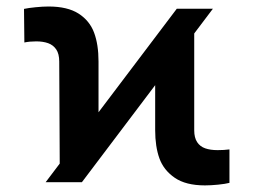

<svg xmlns="http://www.w3.org/2000/svg" viewBox="-20 -557 774 587"><path d="M520.5 -530.3H630.9L230.4 0H119.6ZM90.7 -430.5Q70.4 -430.5 54.5 -427.1L53.4 -529.8Q67.3 -532.8 89 -534.9Q110.6 -537.1 128.4 -537.1Q186.4 -537.1 220.3 -515.4Q254.1 -493.6 267.6 -457.3Q281.2 -421.1 281.2 -368.9V-118.3L162.8 -12.8L161.1 -368.9Q161.1 -392.4 151.9 -405.9Q142.7 -419.4 127.1 -425Q111.5 -430.5 90.7 -430.5ZM454.4 -159V-411.9L573.8 -517.5V-158.5Q573.8 -136.1 582.7 -122.5Q591.6 -109 607.4 -103.5Q623.2 -98 645.3 -98Q664.8 -98 681.5 -100.2V2.1Q668.4 5.4 646.5 7.6Q624.6 9.8 606.6 9.8Q547.9 9.8 514.1 -13.6Q480.2 -37 467.3 -73Q454.4 -108.9 454.4 -159Z"/></svg>

Font: Pretendard Std Variable
Style: Regular
Weight: 400
Designer: Base glyphs from Inter by Rasmus Andersson; Hangeul glyphs from Noto Sans CJK(Source Han Sans) by Jang Soo-young and Kan
Foundry: Kil Hyung-jin
Version: Version 1.309;Glyphs 3.2 (3225)